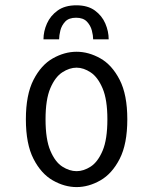

<svg xmlns="http://www.w3.org/2000/svg" viewBox="-20 -712 590 742"><path d="M276 11Q229.5 11 184.2 -14.8Q139 -40.5 109.5 -98Q80 -155.5 80 -251Q80 -346 109.5 -403.5Q139 -461 184.2 -486.5Q229.5 -512 276 -512Q322.5 -512 367.8 -486.5Q413 -461 442.5 -403.5Q472 -346 472 -251Q472 -155.5 442.5 -98Q413 -40.5 367.8 -14.8Q322.5 11 276 11ZM276 -50.5Q303 -50.5 330.5 -68.2Q358 -86 376.5 -129.5Q395 -173 395 -251Q395 -327 376.5 -370.5Q358 -414 330.5 -432.2Q303 -450.5 276 -450.5Q248.5 -450.5 220.8 -432.5Q193 -414.5 174.5 -371Q156 -327.5 156 -251Q156 -173.5 174.5 -129.8Q193 -86 220.8 -68.2Q248.5 -50.5 276 -50.5ZM275 -691.5Q319 -691.5 346.5 -671.5Q374 -651.5 387 -621.2Q400 -591 400 -560H340Q340 -574.5 335 -594Q330 -613.5 315.8 -628.5Q301.5 -643.5 274 -643.5Q246 -643.5 232 -628.5Q218 -613.5 213.2 -594Q208.5 -574.5 208.5 -560H148Q148 -591 161.5 -621.2Q175 -651.5 203 -671.5Q231 -691.5 275 -691.5Z"/></svg>

Font: Trispace SemiCondensed Light
Style: Regular
Weight: 300
Width: 4
Designer: Tyler Finck
Foundry: Etcetera Type Company
Version: Version 1.210; ttfautohint (v1.8.3)